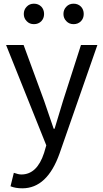

<svg xmlns="http://www.w3.org/2000/svg" viewBox="-20 -787 561 1041"><path d="M37 223 55 150Q80 159 96 159Q181 159 219 42L231 1L13 -543H108L219 -241Q257 -128 271 -89H276L322 -241L419 -543H508L303 45Q236 234 101 234Q64 234 37 223ZM125 -672Q109 -688 109 -711Q109 -735 125 -751Q140 -767 164 -767Q188 -767 204 -751Q219 -735 219 -711Q219 -688 204 -672Q188 -656 164 -656Q140 -656 125 -672ZM340 -672Q324 -688 324 -711Q324 -735 340 -751Q355 -767 379 -767Q403 -767 419 -751Q434 -735 434 -711Q434 -688 419 -672Q403 -656 379 -656Q355 -656 340 -672Z"/></svg>

Font: 思源黑体R
Style: Regular
Weight: 400
Designer: Ryoko NISHIZUKA  (kana & ideographs); Paul D. Hunt (Latin, Greek & Cyrillic); Wenlong ZHANG  (bopomofo); Sandoll Communi
Foundry: Adobe Systems Incorporated
Version: Version 1.00 June 24, 2014, initial release